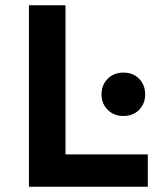

<svg xmlns="http://www.w3.org/2000/svg" viewBox="-20 -710 619 730"><path d="M90 0V-690H229V-123H542V0ZM366 -351Q366 -387 389.5 -410.5Q413 -434 449 -434Q486 -434 509 -410.5Q532 -387 532 -351Q532 -316 509 -292.5Q486 -269 449 -269Q413 -269 389.5 -292.5Q366 -316 366 -351Z"/></svg>

Font: Radio Canada SemiBold
Style: Regular
Weight: 600
Designer: Charles Daoud, Etienne Aubert Bonn, Alexandre Saumier Demers, Jacques Le Bailly
Foundry: Radio-Canada
Version: Version 2.104; ttfautohint (v1.8.4.7-5d5b);gftools[0.9.28.de